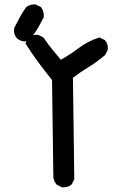

<svg xmlns="http://www.w3.org/2000/svg" viewBox="-20 -817 540 852"><path d="M142.6 -662.6Q145.5 -662.6 150.4 -662.1L173.3 -650.4Q191.9 -621.6 211.2 -598.6Q230.5 -575.7 250 -551.8Q293.9 -576.7 331.1 -605Q372.6 -635.7 418.5 -649.9L421.4 -650.9L445.3 -639.2L446.3 -637.7Q458.5 -624 458.5 -603.5Q458.5 -600.6 458 -595.7L446.8 -573.2Q409.7 -541.5 373.3 -519.5Q336.9 -497.6 303.7 -471.7L309.6 -21.5L298.3 1L296.9 2Q283.2 14.2 262.2 14.2Q258.8 14.2 253.9 13.7L231.4 2.4L230.5 1Q219.2 -12.2 216.8 -30.8L210.9 -461.9Q139.6 -549.8 92.8 -624.5L105 -649.9L106.4 -650.9Q122.1 -662.6 142.6 -662.6ZM42 -681.2Q42 -686.5 43.5 -693.8Q55.7 -716.8 67.4 -739.3Q79.1 -761.7 95.7 -784.7Q110.4 -797.4 130.9 -797.4Q133.8 -797.4 138.7 -796.9L161.6 -785.6L162.6 -784.2Q174.3 -768.6 174.3 -748Q174.3 -745.1 173.8 -740.2Q147 -686.5 122.6 -654.3Q107.9 -635.3 88.9 -632.8H87.9Q68.8 -635.3 55.2 -647Q42 -661.6 42 -681.2Z"/></svg>

Font: Bakudai
Style: Bold
Weight: 700
Version: Version 1.48